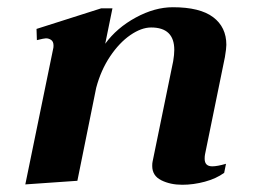

<svg xmlns="http://www.w3.org/2000/svg" viewBox="-20 -500 702 531"><path d="M567 -40Q581 -40 605 -47L600 -22Q578 -6 546.5 2.5Q515 11 484 11Q451 11 426 -1.5Q401 -14 401 -41Q401 -49 402 -53L459 -331Q462 -349 462 -362Q462 -424 398 -424Q371 -424 340.5 -403Q310 -382 284.5 -344Q259 -306 246 -257L194 0L50 10L127 -365Q128 -368 128 -374Q128 -385 121.5 -389.5Q115 -394 107 -394Q102 -394 82 -389L81 -420L260 -477H291L271 -379Q303 -423 355.5 -451.5Q408 -480 458 -480Q533 -480 569.5 -452.5Q606 -425 606 -376Q606 -366 602 -342L547 -73Q546 -68 546 -61Q546 -40 567 -40Z"/></svg>

Font: Taviraj SemiBold
Style: Italic
Weight: 600
Italic angle: -12°
Designer: Katatrad Team
Foundry: CadsonDemak
Version: Version 1.001